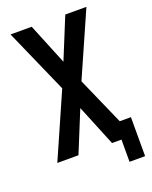

<svg xmlns="http://www.w3.org/2000/svg" viewBox="-158 -820 816 1032"><g transform="rotate(-20 250.0 -304.0)"><path d="M400 127V0H346L250 -235L154 0H33L195 -368L33 -735H154L250 -500L346 -735H467L305 -368L425 -96H489V127Z"/></g></svg>

Font: Zed Mono
Style: Bold
Weight: 700
Monospace: yes
Designer: Belleve Invis
Foundry: Belleve Invis
Version: Version 1.0.0; ttfautohint (v1.8.4)